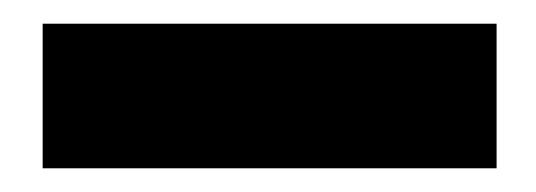

<svg xmlns="http://www.w3.org/2000/svg" viewBox="-20 -672 452 162"><path d="M16 -530H399V-652H16Z"/></svg>

Font: Charger Pro
Style: UltraExt
Weight: 900
Designer: Jasper
Foundry: Cannot Into Space Fonts
Version: Version 1.09